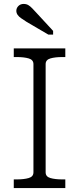

<svg xmlns="http://www.w3.org/2000/svg" viewBox="-20 -956 402 976"><path d="M150 -80V-630Q150 -652 126 -659Q102 -666 65 -666H50V-710H312V-666H297Q260 -666 236 -659Q212 -652 212 -630V-80Q212 -58 236 -51Q260 -44 297 -44H312V0H50V-44H65Q102 -44 126 -51Q150 -58 150 -80ZM166 -890Q154 -903 144 -913.5Q134 -924 124 -930Q114 -936 100 -936Q84 -936 73.5 -925.5Q63 -915 63 -901Q63 -890 69.5 -880.5Q76 -871 88 -863Q100 -855 115 -845L226 -780H250V-799Z"/></svg>

Font: Roboto Serif ExtraLight
Style: Regular
Weight: 250
Version: Version 1.007